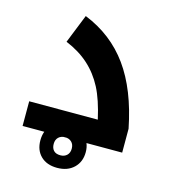

<svg xmlns="http://www.w3.org/2000/svg" viewBox="-108 -665 811 903"><g transform="rotate(15 297.5 -213.5)"><path d="M44.9 -120.1H378.9Q358.4 -212.4 328.9 -269.3Q299.3 -326.2 253.7 -367.4Q208 -408.7 142.1 -436L198.2 -576.2Q332 -522.5 412.8 -410.4Q493.7 -298.3 529.8 -116.2V0H44.9ZM252 148.4Q201.7 148.4 172.4 119.9Q143.1 91.3 143.1 43.5Q143.1 -4.4 172.4 -33Q201.7 -61.5 252 -61.5Q301.3 -61.5 332.5 -33Q363.8 -4.4 363.8 42.5Q363.8 89.8 333.3 119.1Q302.7 148.4 252 148.4ZM252 87.4Q271.5 87.4 283.7 75.7Q295.9 64 295.9 43.5Q295.9 22.9 283.7 11.2Q271.5 -0.5 252 -0.5Q232.4 -0.5 220.2 11.2Q208 22.9 208 43.5Q208 64 219 75.7Q230 87.4 252 87.4Z"/></g></svg>

Font: DroidArabicKufi-Bold
Style: Bold
Weight: 700
Designer: Pascal Zoghbi
Foundry: Ascender Corporation
Version: Version 1.00